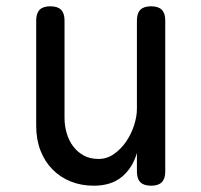

<svg xmlns="http://www.w3.org/2000/svg" viewBox="-20 -580 640 610"><path d="M415 -515Q415 -538 426 -549Q437 -560 460 -560Q483 -560 494 -549Q505 -538 505 -515V-35Q505 -12 494 -1Q483 10 460 10Q437 10 426 -1Q415 -12 415 -35V-94Q401 -46 367 -18Q333 10 278 10Q238 10 204.5 -3.5Q171 -17 146.5 -42Q122 -67 108.5 -102Q95 -137 95 -180V-515Q95 -538 106 -549Q117 -560 140 -560Q163 -560 174 -549Q185 -538 185 -515V-206Q185 -180 192 -156.5Q199 -133 212.5 -115Q226 -97 246 -86Q266 -75 293 -75Q320 -75 342.5 -91Q365 -107 381 -130.5Q397 -154 406 -182Q415 -210 415 -234Z"/></svg>

Font: Maple Mono
Style: Regular
Weight: 400
Monospace: yes
Designer: subframe7536
Version: Version 7.300